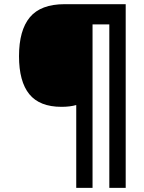

<svg xmlns="http://www.w3.org/2000/svg" viewBox="-20 -780 695 927"><path d="M586.9 127H507.8V-662.1H426.8V127H348.1V-272.9Q317.9 -264.2 276.9 -264.2Q171.4 -264.2 121.6 -325.2Q71.8 -386.2 71.8 -508.8Q71.8 -633.8 124.3 -696.8Q176.8 -759.8 292 -759.8H586.9Z"/></svg>

Font: TypoPRO Open Sans
Style: Bold Italic
Weight: 700
Italic angle: -12°
Foundry: Ascender Corporation
Version: Version 1.10